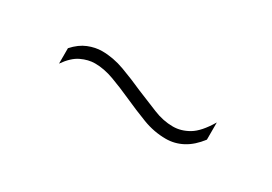

<svg xmlns="http://www.w3.org/2000/svg" viewBox="-11 -587 672 474"><g transform="rotate(30 325.0 -349.5)"><path d="M441 -295Q407 -295 374.5 -307.5Q342 -320 311 -334Q280 -348 251.5 -358.5Q223 -369 197 -369Q178 -369 158 -359.5Q138 -350 120 -324V-368Q138 -388 158 -396Q178 -404 197 -404Q229 -404 261.5 -392Q294 -380 325 -366Q357 -353 385 -341.5Q413 -330 441 -330Q464 -330 486 -343Q508 -356 530 -393V-344Q511 -319 488.5 -307Q466 -295 441 -295Z"/></g></svg>

Font: REM Medium Thin
Style: Regular
Weight: 250
Version: Version 1.005;gftools[0.9.28]